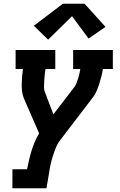

<svg xmlns="http://www.w3.org/2000/svg" viewBox="-20 -796 640 1021"><path d="M46 205V104H124Q124 104 124 104Q124 104 124 104Q129 79 134.5 55Q140 31 147.5 6.5Q155 -18 165 -41.5Q175 -65 188 -87L107 -273Q100 -290 97.5 -309.5Q95 -329 95.5 -349Q96 -369 97.5 -389Q99 -409 102 -429H63V-530H274V-429H222Q220 -419 219 -409Q218 -399 217 -389Q216 -379 215.5 -369.5Q215 -360 214.5 -350Q214 -340 214 -330Q214 -320 217 -311L264 -188L376 -334Q384 -345 388 -357Q392 -369 396 -381Q400 -393 402.5 -405Q405 -417 407 -429H369V-530H580V-429H527Q524 -409 519 -389Q514 -369 507.5 -349Q501 -329 492.5 -309.5Q484 -290 470 -273L301 -52Q286 -33 277 -10.5Q268 12 261 34Q254 56 249 78.5Q244 101 241 124L227 205ZM236 -585 160 -659 314 -776H430L541 -653L451 -591L363 -710Z"/></svg>

Font: Iosevka Curly Slab ExObl
Style: Bold
Weight: 700
Width: 7
Italic angle: -9°
Monospace: yes
Designer: Belleve Invis
Foundry: Belleve Invis
Version: Version 11.0.0; ttfautohint (v1.8.3)